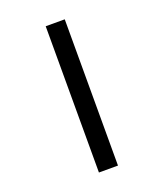

<svg xmlns="http://www.w3.org/2000/svg" viewBox="-165 -896 977 1146"><g transform="rotate(-20 323.5 -323.5)"><path d="M263 -788V141H384V-788Z"/></g></svg>

Font: Geom
Style: Bold
Weight: 700
Version: Version 1.102